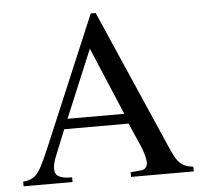

<svg xmlns="http://www.w3.org/2000/svg" viewBox="-50 -726 821 778"><g transform="rotate(-5 361.0 -337.0)"><path d="M707 0V-19C655 -25 641 -46 613 -111L367 -674H347L141 -186C82 -46 73 -25 15 -19V0H214V-19C166 -19 144 -29 144 -60C144 -72 148 -89 153 -102L199 -216H461L502 -122C514 -94 521 -67 521 -52C521 -38 511 -24 497 -23L452 -19V0ZM447 -257H216L331 -532Z"/></g></svg>

Font: STIXGeneral
Style: Regular
Weight: 400
Designer: MicroPress Inc., with final additions and corrections provided by Coen Hoffman, Elsevier (retired)
Version: Version 1.1.0